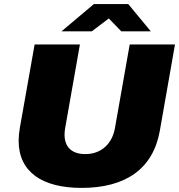

<svg xmlns="http://www.w3.org/2000/svg" viewBox="-20 -905 874 937"><path d="M280 -752H428L511 -815L572 -752H716L606 -885H438ZM378 12C592 12 727 -80 760 -267L834 -688H613L541 -280C528 -206 477 -153 396 -153C327 -153 295 -191 295 -248C295 -258 296 -269 298 -280L370 -688H149L77 -282C73 -259 71 -238 71 -218C71 -65 187 12 378 12Z"/></svg>

Font: Archivo Black
Style: Italic
Weight: 900
Italic angle: -10°
Designer: Hector Gatti
Foundry: Omnibus-Type
Version: Version 2.001